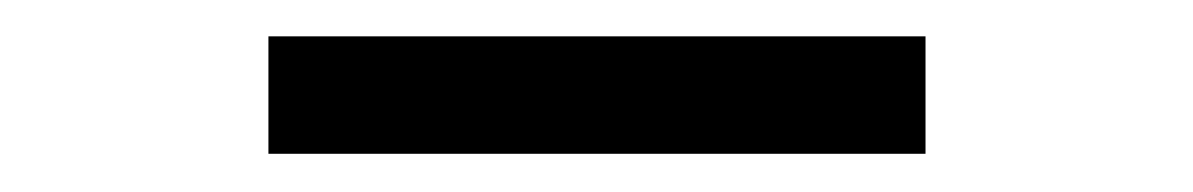

<svg xmlns="http://www.w3.org/2000/svg" viewBox="-20 -666 640 103"><path d="M124 -646.5H476.5V-583.5H124Z"/></svg>

Font: JuliaMono ExtraBold
Style: Italic
Weight: 800
Italic angle: -9°
Monospace: yes
Designer: cormullion
Foundry: corm
Version: Version 0.057; ttfautohint (v1.8.4)